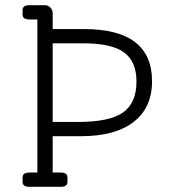

<svg xmlns="http://www.w3.org/2000/svg" viewBox="-20 -720 669 740"><path d="M304 -608Q566 -608 566 -407Q566 -305 495 -250Q424 -195 291 -195H183V-55H214Q240 -55 240 -36V-19Q240 0 214 0H93Q67 0 67 -19V-36Q67 -55 93 -55H124V-645H93Q67 -645 67 -664V-681Q67 -700 93 -700H152Q165 -700 174 -691Q183 -682 183 -669V-608ZM282 -250Q402 -250 454 -286.5Q506 -323 506 -406Q506 -483 458 -518Q410 -553 303 -553H183V-250Z"/></svg>

Font: Solway Light
Style: Regular
Weight: 300
Designer: Mariya V. Pigoulevskaya
Foundry: The Northern Block Ltd.
Version: Version 1.000;hotconv 1.0.109;makeotfexe 2.5.65596